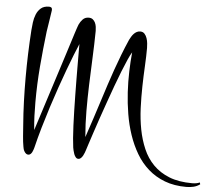

<svg xmlns="http://www.w3.org/2000/svg" viewBox="-60 -737 1195 1051"><g transform="rotate(5 538.0 -211.5)"><path d="M1076.2 226.6Q1059.6 238.8 1040.3 243.2Q1021 247.6 1001.5 247.6Q934.6 247.6 882.6 227.8Q830.6 208 791.3 173.3Q752 138.7 724.4 91.8Q696.8 44.9 678.5 -9.3Q660.2 -63.5 650.4 -122.6Q640.6 -181.6 637.2 -240.5Q633.8 -299.3 635.5 -355.7Q637.2 -412.1 642.1 -460.4Q633.3 -447.3 620.6 -418.5Q607.9 -389.6 592.5 -351.1Q577.1 -312.5 560.5 -266.8Q543.9 -221.2 527.6 -174.8Q511.2 -128.4 495.8 -83.7Q480.5 -39.1 468.5 -2.4Q456.5 34.2 448 59.8Q439.5 85.4 437 94.2Q435.1 100.1 431.9 108.9Q428.7 117.7 424.1 126Q419.4 134.3 413.3 140.1Q407.2 146 399.4 146Q390.6 146 384.8 138.9Q378.9 131.8 375.2 122.1Q371.6 112.3 369.4 102.5Q367.2 92.8 366.2 86.9Q363.3 66.4 360.8 35.2Q358.4 3.9 356.7 -34.2Q355 -72.3 354 -115.5Q353 -158.7 352.3 -202.4Q351.6 -246.1 351.3 -288.3Q351.1 -330.6 350.8 -367.4Q350.6 -404.3 350.6 -433.6Q350.6 -462.9 350.6 -480.5Q339.8 -456.1 325 -418.5Q310.1 -380.9 292.7 -334Q275.4 -287.1 256.6 -233.2Q237.8 -179.2 219.5 -122.1Q201.2 -64.9 184.3 -6.8Q167.5 51.3 154.3 106Q152.8 110.8 150.6 117.9Q148.4 125 145 131.3Q141.6 137.7 136.5 142.3Q131.3 147 124 147Q117.2 147 111.8 142.6Q106.4 138.2 102.8 132.1Q99.1 126 96.9 118.9Q94.7 111.8 94.2 106Q91.8 93.8 90.1 79.1Q88.4 64.5 87.2 49.1Q85.9 33.7 85 18.8Q84 3.9 83 -8.8Q77.6 -75.7 75.4 -141.1Q73.2 -206.5 73.2 -272.9Q73.2 -338.4 75.4 -402.8Q77.6 -467.3 82 -533.2Q83.5 -552.2 86.4 -575.9Q89.4 -599.6 97.9 -620.6Q106.4 -641.6 122.8 -655.8Q139.2 -669.9 167.5 -669.9Q174.3 -669.9 179.2 -666.7Q184.1 -663.6 184.1 -655.8V-650.9Q179.7 -621.6 175.3 -592.5Q170.9 -563.5 166 -533.2Q154.3 -435.5 146.2 -338.1Q138.2 -240.7 138.2 -142.1Q138.2 -103.5 139.6 -65.9Q141.1 -28.3 145 9.8Q178.7 -94.7 204.3 -175.3Q230 -255.9 249.5 -316.4Q269 -377 282.5 -419.7Q295.9 -462.4 305.2 -491.2Q314.5 -520 319.8 -537.4Q325.2 -554.7 328.6 -564.2Q332 -573.7 333.5 -578.1Q335 -582.5 336.4 -585.9Q343.8 -602.5 356.4 -615.7Q369.1 -628.9 389.2 -628.9Q402.8 -628.9 411.4 -622.1Q419.9 -615.2 424.8 -605Q429.7 -594.7 431.4 -582.5Q433.1 -570.3 433.1 -560.1Q432.1 -484.4 428.7 -410.4Q425.3 -336.4 422.9 -263.7Q420.4 -190.9 420.7 -119.1Q420.9 -47.4 427.2 23.9Q446.8 -33.7 463.4 -84.7Q480 -135.7 494.9 -182.1Q509.8 -228.5 523.7 -271.5Q537.6 -314.5 552.5 -356.4Q567.4 -398.4 583.5 -440.4Q599.6 -482.4 619.1 -526.9Q623.5 -535.6 628.9 -544.7Q634.3 -553.7 641.1 -561Q647.9 -568.4 656.7 -573.2Q665.5 -578.1 676.3 -578.1Q691.4 -578.1 700.2 -568.4Q709 -558.6 713.6 -544.9Q718.3 -531.2 719.7 -516.4Q721.2 -501.5 721.2 -491.2Q721.2 -446.3 718.3 -391.8Q715.3 -337.4 714.1 -278.8Q712.9 -220.2 715.3 -160.2Q717.8 -100.1 728.5 -43.9Q739.3 12.2 760.3 61Q781.2 109.9 816.9 146.2Q852.5 182.6 905 203.6Q957.5 224.6 1031.2 224.6Q1042.5 224.6 1053 222.9Q1063.5 221.2 1073.2 216.8Z"/></g></svg>

Font: Montez
Style: Regular
Weight: 400
Designer: Astigmatic (AOETI)
Foundry: Astigmatic (AOETI)
Version: Version 1.001